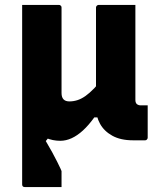

<svg xmlns="http://www.w3.org/2000/svg" viewBox="-20 -560 640 780"><path d="M70 -157H185V-10L166 13Q195 62 212.5 97.5Q230 133 230 135Q230 157 230 167Q230 177 230 200Q206 200 164 200Q122 200 81 200Q78 200 75.5 199Q73 198 71.5 195.5Q70 193 70 189Q70 130 70 73Q70 16 70 -41Q70 -98 70 -157ZM219 -540Q223 -540 225 -538.5Q227 -537 228.5 -535Q230 -533 230 -529V-360Q230 -331 230 -301Q230 -271 230 -241.5Q230 -212 230 -182Q230 -165 238 -156.5Q246 -148 262 -148Q278 -148 294 -153Q310 -158 326.5 -169.5Q343 -181 362.5 -201Q382 -221 404 -251V-83H363Q340 -51 317 -30Q294 -9 271 1.5Q248 12 225 12Q194 12 166 0Q138 -12 116.5 -32.5Q95 -53 82.5 -80.5Q70 -108 70 -139Q70 -213 70 -287.5Q70 -362 70 -436Q70 -454 70 -471Q70 -488 70 -505.5Q70 -523 70 -540Q108 -540 145 -540Q182 -540 219 -540ZM381 -540Q419 -540 456 -540Q493 -540 530 -540Q530 -443 530 -347Q530 -251 530 -154Q530 -148 531.5 -144Q533 -140 536 -137Q543 -132 551 -132Q556 -132 562 -132Q568 -132 573 -132H580Q580 -99 580 -66.5Q580 -34 580 -1Q580 2 578.5 4.5Q577 7 575 8.5Q573 10 569 10H520Q470 10 436.5 -8.5Q403 -27 386.5 -57Q370 -87 370 -121Q370 -223 370 -325Q370 -427 370 -529Q370 -532 371.5 -534.5Q373 -537 375.5 -538.5Q378 -540 381 -540Z"/></svg>

Font: Recursive Monospace ExtraBold
Style: Regular
Weight: 800
Version: Version 1.047